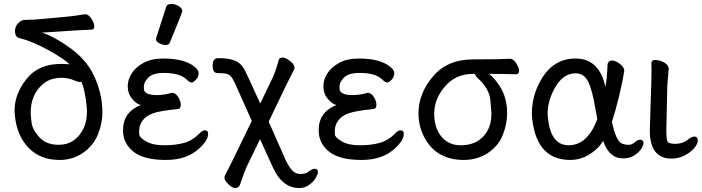

<svg xmlns="http://www.w3.org/2000/svg" viewBox="-20 -790 3571 977"><path d="M278.3 -53.2Q367.2 -53.2 408.2 -143.1Q422.4 -176.8 422.4 -223.1Q422.4 -238.8 420.4 -255.9Q411.1 -337.9 394 -374Q393.1 -373 384.3 -373Q376 -373 363.3 -378.9Q329.1 -394 294.4 -394Q236.3 -394 200.2 -363.8Q136.2 -310.1 136.2 -216.8Q136.2 -202.1 140.6 -166Q145 -129.9 180.2 -91.6Q215.3 -53.2 278.3 -53.2ZM283.2 23.9Q186 23.9 126.7 -36.6Q67.4 -97.2 56.2 -196.8Q54.2 -212.9 54.2 -229Q54.2 -311 114.7 -387.9Q175.3 -464.8 290 -464.8Q327.1 -464.8 334 -461.9Q310.1 -488.8 226.1 -534.9Q142.1 -581.1 82 -595.2Q56.2 -599.1 56.2 -632.8Q56.2 -652.8 70.6 -669.9Q85 -687 103.5 -688.5Q122.1 -689.9 137.2 -689.9H148.4Q160.2 -689.9 330.1 -706.1Q360.4 -709 413.1 -717.8Q430.2 -717.8 445.1 -694.8Q460 -671.9 460 -655.8Q460 -639.2 445.3 -639.2Q417 -639.2 194.3 -624Q262.2 -601.1 339.6 -543.9Q417 -486.8 453.1 -415Q501 -318.8 501 -219.2Q501 -160.2 477.5 -104Q454.1 -47.9 402.1 -12Q350.1 23.9 283.2 23.9Z M823.7 23.9Q715.8 23.9 663.1 -15.1Q606 -58.1 606 -127Q606 -220.2 696.8 -255.9Q676.8 -258.8 653.3 -285.9Q629.9 -313 629.9 -352.1Q629.9 -383.8 649.9 -416Q669.9 -448.2 710.4 -470.2Q751 -492.2 810.1 -492.2Q916 -492.2 967.8 -452.1Q990.7 -434.1 990.7 -418.9Q990.7 -397.9 976.8 -384Q962.9 -370.1 955.1 -370.1Q944.8 -370.1 930.2 -384.8Q896 -418.9 814 -418.9Q757.8 -418.9 734.9 -395.5Q711.9 -372.1 711.9 -350.1Q711.9 -348.1 712.4 -335.7Q712.9 -323.2 728.5 -314.7Q744.1 -306.2 780 -306.2Q815.9 -306.2 855 -317.9Q873 -317.9 886.5 -296.9Q899.9 -275.9 899.9 -256.8Q899.9 -235.8 882.8 -234.9Q793 -226.1 757.6 -213.1Q722.2 -200.2 705.1 -176Q688 -151.9 688 -125Q688 -122.1 688.5 -106.4Q689 -90.8 722.9 -70.8Q756.8 -50.8 814.9 -50.8Q874 -50.8 917 -63Q960 -75.2 995.1 -110.8Q1008.8 -127 1022.9 -127Q1039.1 -127 1039.1 -108.9Q1039.1 -75.2 993.2 -34.2Q931.2 23.9 823.7 23.9ZM822.8 -561Q807.1 -561 790.5 -570.1Q773.9 -579.1 773.9 -589.8Q773.9 -598.1 775.9 -600.1L825.2 -753.9Q829.1 -770 852.1 -770Q871.1 -770 889.4 -759Q907.7 -748 907.7 -731.9Q907.7 -728 844.7 -574.2Q839.8 -561 822.8 -561Z M1503.9 167Q1416 167 1368.2 61L1303.2 -82L1233.9 61Q1226.1 78.1 1201.2 149.9Q1193.8 167 1177.2 167Q1162.1 167 1142.1 147.5Q1122.1 127.9 1122.1 115.2Q1122.1 105 1132.8 86.9Q1141.1 74.2 1261.2 -174.8L1175.8 -366.2Q1163.1 -393.1 1153.1 -403.1Q1143.1 -413.1 1127.9 -415.5Q1112.8 -418 1087.4 -418Q1062 -418 1062 -456.1Q1062 -494.1 1089.8 -494.1Q1165 -494.1 1196.8 -469.2Q1213.9 -455.1 1225.3 -433.6Q1236.8 -412.1 1304.2 -263.2L1368.2 -396Q1386.2 -438 1397.9 -483.9Q1400.9 -497.1 1418.9 -497.1Q1433.1 -497.1 1456.1 -479.5Q1479 -461.9 1479 -444.8Q1479 -439 1465.1 -414.1Q1451.2 -389.2 1347.2 -170.9L1434.1 25.9Q1453.1 64 1469.5 79.6Q1485.8 95.2 1507.8 95.2Q1537.1 95.2 1547.9 84Q1569.8 68.8 1582 68.8Q1596.2 68.8 1598.1 85Q1598.1 94.2 1587.6 113.5Q1577.1 132.8 1554.2 149.9Q1531.2 167 1503.9 167Z M1819.3 23.9Q1711.4 23.9 1658.7 -15.1Q1601.6 -58.1 1601.6 -127Q1601.6 -220.2 1692.4 -255.9Q1672.4 -258.8 1648.9 -285.9Q1625.5 -313 1625.5 -352.1Q1625.5 -383.8 1645.5 -416Q1665.5 -448.2 1706.1 -470.2Q1746.6 -492.2 1805.7 -492.2Q1911.6 -492.2 1963.4 -452.1Q1986.3 -434.1 1986.3 -418.9Q1986.3 -397.9 1972.4 -384Q1958.5 -370.1 1950.7 -370.1Q1940.4 -370.1 1925.8 -384.8Q1891.6 -418.9 1809.6 -418.9Q1753.4 -418.9 1730.5 -395.5Q1707.5 -372.1 1707.5 -350.1Q1707.5 -348.1 1708 -335.7Q1708.5 -323.2 1724.1 -314.7Q1739.7 -306.2 1775.6 -306.2Q1811.5 -306.2 1850.6 -317.9Q1868.7 -317.9 1882.1 -296.9Q1895.5 -275.9 1895.5 -256.8Q1895.5 -235.8 1878.4 -234.9Q1788.6 -226.1 1753.2 -213.1Q1717.8 -200.2 1700.7 -176Q1683.6 -151.9 1683.6 -125Q1683.6 -122.1 1684.1 -106.4Q1684.6 -90.8 1718.5 -70.8Q1752.4 -50.8 1810.5 -50.8Q1869.6 -50.8 1912.6 -63Q1955.6 -75.2 1990.7 -110.8Q2004.4 -127 2018.6 -127Q2034.7 -127 2034.7 -108.9Q2034.7 -75.2 1988.8 -34.2Q1926.8 23.9 1819.3 23.9Z M2416.5 -76.2Q2480.5 -121.1 2480.5 -210Q2480.5 -221.2 2475.3 -280Q2470.2 -338.9 2410.2 -393.1Q2398.4 -402.8 2397.5 -414.1H2388.2Q2295.4 -414.1 2240.2 -345.2Q2189.5 -284.2 2189.5 -210.9Q2189.5 -133.8 2231.4 -88.9Q2267.6 -50.8 2323.5 -50.8Q2379.4 -50.8 2416.5 -76.2ZM2339.4 23.9Q2205.6 23.9 2143.6 -83Q2109.4 -143.1 2109.4 -212.9Q2109.4 -314 2182.9 -400.9Q2256.3 -487.8 2387.2 -487.8Q2523.4 -487.8 2574.2 -491.2Q2592.3 -491.2 2606.9 -468Q2621.6 -444.8 2621.6 -431.2Q2621.6 -412.1 2605.5 -412.1Q2538.6 -414.1 2468.3 -414.1Q2491.2 -398.9 2522.5 -352.1Q2560.5 -293.9 2560.5 -213.9Q2560.5 -159.2 2538.6 -103.5Q2516.6 -47.9 2463.4 -12Q2410.2 23.9 2339.4 23.9Z M2873.5 -50.8Q2969.7 -50.8 3019.5 -184.1L3009.8 -235.8Q2993.7 -333 2972.7 -375Q2951.7 -417 2908.7 -417Q2843.8 -417 2801.8 -339.8Q2766.6 -274.9 2766.6 -211.9Q2766.6 -199.2 2768.6 -186Q2783.7 -50.8 2873.5 -50.8ZM2881.3 23.9Q2712.4 23.9 2688.5 -183.1Q2686.5 -198.2 2686.5 -212.9Q2686.5 -303.2 2732.4 -382.8Q2794.4 -492.2 2908.7 -492.2Q3029.3 -492.2 3060.5 -348.1Q3069.3 -391.1 3071.3 -458Q3072.8 -481.9 3094.7 -481.9Q3111.3 -481.9 3132.8 -466.1Q3154.3 -450.2 3156.7 -432.1Q3149.4 -379.9 3130.9 -303Q3112.3 -226.1 3093.8 -169.9Q3113.3 -78.1 3141.6 -61Q3156.7 -53.2 3179.7 -53.2Q3195.3 -53.2 3210 -66.2Q3224.6 -79.1 3237.3 -79.1Q3254.4 -79.1 3254.4 -61Q3254.4 -48.8 3241.9 -31Q3229.5 -13.2 3206.5 1.5Q3183.6 16.1 3150.4 16.1Q3079.6 16.1 3049.3 -73.2Q3023.4 -30.8 2978 -3.4Q2932.6 23.9 2881.3 23.9Z M3397.5 17.1Q3286.6 17.1 3286.6 -126L3290.5 -253.9Q3295.4 -397 3295.4 -429.2L3294.4 -470.2Q3296.4 -484.9 3313.5 -484.9Q3325.7 -484.9 3341.8 -480Q3379.4 -465.8 3381.8 -444.8L3382.8 -441.9L3375.5 -353L3370.6 -122.1Q3370.6 -104 3372.6 -85Q3374.5 -65.9 3387 -62Q3399.4 -58.1 3413.6 -58.1Q3455.6 -58.1 3482.4 -81.1Q3500.5 -95.2 3512.7 -95.2Q3530.8 -95.2 3530.8 -74.2Q3530.8 -58.1 3512.2 -36.1Q3493.7 -14.2 3462.6 1.5Q3431.6 17.1 3397.5 17.1Z"/></svg>

Font: LXGW WenKai GB Screen
Style: Regular
Weight: 400
Designer: LXGW / Fontworks Inc.
Foundry: LXGW / Fontworks Inc.
Version: Version 1.321;February 19, 2024;FontCreator 14.0.0.2901 64-b